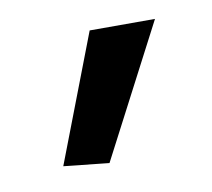

<svg xmlns="http://www.w3.org/2000/svg" viewBox="-38 -843 303 275"><g transform="rotate(-10 113.5 -706.0)"><path d="M36 -617 107 -802H202L102 -610Z"/></g></svg>

Font: Encode Sans Compressed
Style: Medium
Weight: 500
Designer: Pablo Impallari, Andres Torresi
Foundry: Pablo Impallari, Andres Torresi
Version: Version 1.000; ttfautohint (v1.00) -l 8 -r 50 -G 200 -x 14 -